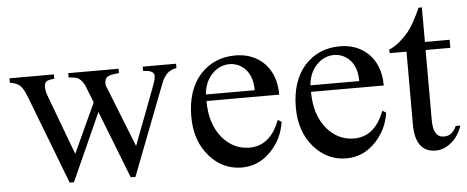

<svg xmlns="http://www.w3.org/2000/svg" viewBox="-46 -725 2058 846"><g transform="rotate(-5 983.5 -302.0)"><path d="M230.5 15.1 80.1 -376.5Q72.8 -395 65.9 -407.7Q59.1 -420.4 52.2 -426.8Q37.6 -441.4 6.3 -446.3V-465.8H202.6V-446.3Q174.3 -444.8 167 -437Q158.7 -430.2 158.7 -414.6Q158.7 -406.7 160.4 -397.2Q162.1 -387.7 166 -376.5L266.1 -108.9L366.7 -327.6L339.8 -396.5Q329.6 -424.8 308.6 -438.5Q298.3 -444.8 266.1 -446.3V-465.8H488.8V-446.3Q448.7 -443.8 437 -435.1Q425.3 -425.8 425.3 -405.8Q425.3 -396 430.2 -387.7L536.1 -120.1L633.3 -376.5Q644.5 -404.8 644.5 -420.4Q644.5 -446.3 595.7 -446.3V-465.8H743.2V-446.3Q697.8 -441.4 676.8 -387.7L521.5 15.1H500.5L383.8 -283.7L249.5 15.1Z M992.7 15.1Q908.2 15.1 849.1 -52.2Q789.6 -120.6 789.6 -227.1Q789.6 -343.3 849.6 -412.1Q911.1 -479.5 1006.3 -479.5Q1084 -479.5 1134.8 -428.7Q1184.1 -377 1184.1 -290.5H862.3Q862.3 -189.5 913.1 -127.9Q961.4 -70.3 1031.7 -69.3Q1125.5 -67.9 1168 -180.2L1184.1 -170.4Q1173.8 -97.2 1123.5 -43.5Q1068.8 15.1 992.7 15.1ZM862.3 -319.3H1078.1Q1078.1 -386.2 1040.5 -419.4Q1012.2 -443.4 977.5 -443.4Q934.1 -443.4 901.4 -410.6Q867.2 -376.5 862.3 -319.3Z M1455.1 15.1Q1370.6 15.1 1311.5 -52.2Q1252 -120.6 1252 -227.1Q1252 -343.3 1312 -412.1Q1373.5 -479.5 1468.8 -479.5Q1546.4 -479.5 1597.2 -428.7Q1646.5 -377 1646.5 -290.5H1324.7Q1324.7 -189.5 1375.5 -127.9Q1423.8 -70.3 1494.1 -69.3Q1587.9 -67.9 1630.4 -180.2L1646.5 -170.4Q1636.2 -97.2 1585.9 -43.5Q1531.2 15.1 1455.1 15.1ZM1324.7 -319.3H1540.5Q1540.5 -386.2 1502.9 -419.4Q1474.6 -443.4 1439.9 -443.4Q1396.5 -443.4 1363.8 -410.6Q1329.6 -376.5 1324.7 -319.3Z M1850.6 15.1Q1759.3 15.1 1759.3 -108.4V-430.2H1684.6V-446.3Q1725.1 -461.9 1771 -515.1Q1797.4 -547.4 1829.1 -618.7H1843.8V-465.8H1953.1V-430.2H1843.8V-120.1Q1843.8 -43.9 1889.6 -43.5Q1927.7 -41.5 1946.8 -85H1967.3Q1950.7 -36.1 1916 -9.3Q1884.8 15.1 1850.6 15.1Z"/></g></svg>

Font: Nuosu SIL
Style: Regular
Weight: 400
Designer: Peter Constable, Alex Kotlar, Peter Martin
Foundry: SIL International
Version: Version 2.300